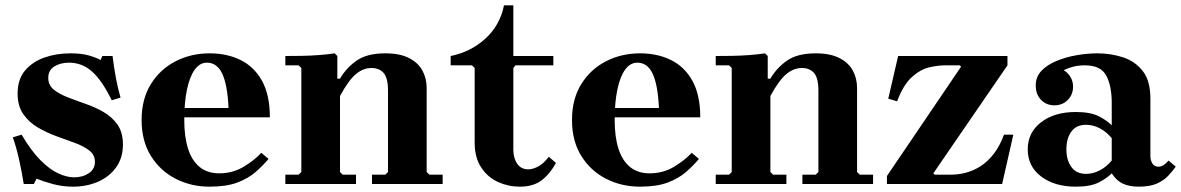

<svg xmlns="http://www.w3.org/2000/svg" viewBox="-20 -690 4429 720"><path d="M161 -398Q161 -371 181 -354.5Q201 -338 233 -325.5Q265 -313 301 -300.5Q337 -288 369 -269.5Q401 -251 421 -222Q441 -193 441 -148Q441 -98 415.5 -62.5Q390 -27 347.5 -8.5Q305 10 254 10Q214 10 177.5 0Q141 -10 117 -20L107 0H69Q63 -39 52.5 -87.5Q42 -136 28 -175L61 -185Q97 -124 132 -89Q167 -54 199 -39.5Q231 -25 258 -25Q290 -25 313 -40.5Q336 -56 336 -83Q336 -109 315 -125.5Q294 -142 261 -154Q228 -166 191 -179.5Q154 -193 121 -212.5Q88 -232 67 -262.5Q46 -293 46 -339Q46 -392 73.5 -425Q101 -458 146 -474Q191 -490 244 -490Q286 -490 313.5 -482Q341 -474 357 -465L364 -480H402Q407 -439 414.5 -398.5Q422 -358 432 -324L399 -314Q363 -388 325.5 -421.5Q288 -455 239 -455Q207 -455 184 -441Q161 -427 161 -398Z M802 -40Q852 -40 892.5 -64Q933 -88 960 -117L987 -94Q966 -69 938.5 -45Q911 -21 870 -5.5Q829 10 766 10Q697 10 639 -19.5Q581 -49 546 -105Q511 -161 511 -240Q511 -319 546 -375Q581 -431 639 -460.5Q697 -490 766 -490Q831 -490 882 -465Q933 -440 962.5 -387Q992 -334 992 -250H636V-285H837Q833 -372 813.5 -413.5Q794 -455 756 -455Q729 -455 710 -428.5Q691 -402 681 -353.5Q671 -305 671 -240Q671 -176 685.5 -131.5Q700 -87 729 -63.5Q758 -40 802 -40Z M1580 -45 1590 -35H1640V0H1375V-35H1425L1435 -45V-350Q1435 -398 1418.5 -416.5Q1402 -435 1373 -435Q1342 -435 1314.5 -412Q1287 -389 1255 -330V-45L1265 -35H1315V0H1050V-35H1100L1110 -45V-435L1100 -445H1050V-480Q1076 -480 1109.5 -480.5Q1143 -481 1176 -483.5Q1209 -486 1235 -490L1245 -480V-395H1255Q1278 -435 1317 -462.5Q1356 -490 1425 -490Q1479 -490 1513.5 -472.5Q1548 -455 1564 -425.5Q1580 -396 1580 -360Z M2038 -102 2065 -79Q2041 -36 2010 -13Q1979 10 1929 10Q1886 10 1847.5 -7.5Q1809 -25 1784.5 -62Q1760 -99 1760 -155V-435L1750 -445H1670V-480Q1745 -495 1800 -545Q1855 -595 1870 -670H1905V-480H2055V-445H1913L1905 -435V-129Q1905 -97 1919.5 -76Q1934 -55 1961 -55Q1978 -55 1998 -65.5Q2018 -76 2038 -102Z M2416 -40Q2466 -40 2506.5 -64Q2547 -88 2574 -117L2601 -94Q2580 -69 2552.5 -45Q2525 -21 2484 -5.5Q2443 10 2380 10Q2311 10 2253 -19.5Q2195 -49 2160 -105Q2125 -161 2125 -240Q2125 -319 2160 -375Q2195 -431 2253 -460.5Q2311 -490 2380 -490Q2445 -490 2496 -465Q2547 -440 2576.5 -387Q2606 -334 2606 -250H2250V-285H2451Q2447 -372 2427.5 -413.5Q2408 -455 2370 -455Q2343 -455 2324 -428.5Q2305 -402 2295 -353.5Q2285 -305 2285 -240Q2285 -176 2299.5 -131.5Q2314 -87 2343 -63.5Q2372 -40 2416 -40Z M3194 -45 3204 -35H3254V0H2989V-35H3039L3049 -45V-350Q3049 -398 3032.5 -416.5Q3016 -435 2987 -435Q2956 -435 2928.5 -412Q2901 -389 2869 -330V-45L2879 -35H2929V0H2664V-35H2714L2724 -45V-435L2714 -445H2664V-480Q2690 -480 2723.5 -480.5Q2757 -481 2790 -483.5Q2823 -486 2849 -490L2859 -480V-395H2869Q2892 -435 2931 -462.5Q2970 -490 3039 -490Q3093 -490 3127.5 -472.5Q3162 -455 3178 -425.5Q3194 -396 3194 -360Z M3745 -185H3780L3738 0H3306V-30L3584 -440L3579 -445H3523Q3498 -445 3465 -437.5Q3432 -430 3400 -401.5Q3368 -373 3344 -310L3311 -320L3348 -480H3758V-445L3480 -40L3485 -35H3547Q3574 -35 3602.5 -42.5Q3631 -50 3657.5 -67Q3684 -84 3706.5 -113Q3729 -142 3745 -185Z M4250 10Q4216 10 4191.5 -1Q4167 -12 4149 -40V-305Q4149 -368 4128.5 -406.5Q4108 -445 4048 -445Q4026 -445 4007 -440.5Q3988 -436 3969 -427Q3985 -417 3994.5 -401Q4004 -385 4004 -365Q4004 -335 3984 -315Q3964 -295 3934 -295Q3904 -295 3884 -315.5Q3864 -336 3864 -370Q3864 -402 3885.5 -424.5Q3907 -447 3942 -461.5Q3977 -476 4017.5 -483Q4058 -490 4095 -490Q4146 -490 4191.5 -475Q4237 -460 4265.5 -423.5Q4294 -387 4294 -320V-104Q4294 -90 4301 -77.5Q4308 -65 4324 -65Q4335 -65 4344.5 -71.5Q4354 -78 4362 -88L4389 -65Q4377 -48 4360.5 -30.5Q4344 -13 4318 -1.5Q4292 10 4250 10ZM4014 10Q3935 10 3884.5 -28Q3834 -66 3834 -130Q3834 -193 3884 -231.5Q3934 -270 4014 -270Q4070 -270 4101.5 -253.5Q4133 -237 4149 -220V-172Q4128 -197 4103 -209.5Q4078 -222 4053 -222Q4016 -222 3997.5 -196.5Q3979 -171 3979 -130Q3979 -90 3997.5 -64Q4016 -38 4053 -38Q4078 -38 4103 -50.5Q4128 -63 4149 -88V-40Q4133 -23 4101.5 -6.5Q4070 10 4014 10Z"/></svg>

Font: Brygada 1918
Style: Regular
Weight: 400
Designer: Mateusz Machalski | Borys Kosmynka | Przemek Hoffer
Foundry: NIEPODLEGLA 2018
Version: Version 3.006